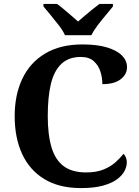

<svg xmlns="http://www.w3.org/2000/svg" viewBox="-20 -951 709 981"><path d="M394 10Q282 10 206.5 -36Q131 -82 93 -164.5Q55 -247 55 -358Q55 -466 94 -548.5Q133 -631 210.5 -677.5Q288 -724 401 -724Q477 -724 527.5 -708.5Q578 -693 603.5 -667Q629 -641 629 -608Q629 -571 596.5 -546Q564 -521 503 -521Q503 -554 493 -585.5Q483 -617 459 -638.5Q435 -660 393 -660Q331 -660 293.5 -624.5Q256 -589 240 -522Q224 -455 224 -358Q224 -262 243.5 -197.5Q263 -133 306 -101.5Q349 -70 420 -70Q472 -70 508 -84.5Q544 -99 569 -121Q594 -143 611 -165Q618 -159 623 -147Q628 -135 628 -122Q628 -101 616.5 -78Q605 -55 578 -35Q551 -15 506 -2.5Q461 10 394 10ZM312 -771Q302 -794 281.5 -820.5Q261 -847 239.5 -873Q218 -899 202 -918V-931H271Q286 -921 305 -904.5Q324 -888 344 -871.5Q364 -855 379 -841Q394 -855 414 -871.5Q434 -888 454 -904.5Q474 -921 488 -931H557V-918Q542 -899 520 -873Q498 -847 478 -820.5Q458 -794 447 -771Z"/></svg>

Font: Noto Serif Myanmar
Style: Regular
Weight: 400
Designer: Ben Mitchell and the Monotype Design Team
Foundry: Monotype Imaging Inc.
Version: Version 2.106